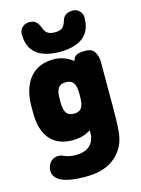

<svg xmlns="http://www.w3.org/2000/svg" viewBox="-125 -699 721 979"><g transform="rotate(-15 236.0 -210.0)"><path d="M284 -16V-3Q284 19 277 36Q270 53 257.5 64.5Q245 76 226 82Q207 88 183 88Q149 88 122 76Q111 71 106 70Q101 69 93 69Q76 69 61.5 79.5Q47 90 41 107Q36 120 36 131Q36 208 204 208Q338 208 395 120Q409 99 416.5 74Q424 49 426.5 8.5Q429 -32 429 -100V-338Q429 -367 415.5 -390Q402 -413 367 -413Q332 -413 318.5 -405Q305 -397 300 -377Q254 -413 199 -413Q117 -413 72.5 -359Q28 -305 28 -207V-175Q28 -85 69 -37Q110 11 187 11Q244 11 284 -16ZM281 -209V-193Q281 -153 269 -135.5Q257 -118 229 -118Q201 -118 189 -135.5Q177 -153 177 -193V-209Q177 -250 189 -267Q201 -284 229 -284Q248 -284 259 -276.5Q270 -269 275.5 -253Q281 -237 281 -209ZM301 -589Q294 -564 281 -554Q268 -544 242 -544Q218 -544 204.5 -553Q191 -562 184 -583Q175 -607 162.5 -617.5Q150 -628 128 -628Q106 -628 91 -614Q76 -600 76 -579Q76 -528 97.5 -497.5Q119 -467 156.5 -454Q194 -441 241 -441Q289 -441 326.5 -454Q364 -467 385.5 -497.5Q407 -528 407 -579Q407 -599 392.5 -613.5Q378 -628 358 -628Q312 -628 301 -589Z"/></g></svg>

Font: Beiruti Black
Style: Regular
Weight: 900
Designer: Arlette Boutros
Foundry: Boutros
Version: Version 1.41